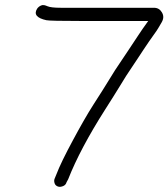

<svg xmlns="http://www.w3.org/2000/svg" viewBox="-20 -706 650 741"><path d="M123 -672C110 -651 122 -636 159 -628C168 -626 214 -625 296 -625H552C547 -618 540 -608 530 -594C520 -580 509 -562 494 -540C479 -518 464 -494 448 -471C432 -448 416 -423 401 -398C386 -373 366 -342 341 -303C316 -264 290 -218 261 -164C232 -110 210 -66 196 -29L191 -17C188 -10 189 -4 191 2C193 8 198 12 204 14C210 16 217 15 224 12C231 9 235 4 237 -3L243 -14C274 -93 322 -183 385 -282C409 -320 429 -351 444 -376C459 -401 474 -425 490 -448C506 -471 520 -494 535 -516C550 -538 563 -558 575 -574C587 -590 596 -606 604 -620C612 -634 612 -646 605 -658C598 -670 588 -676 574 -676H215C189 -676 172 -678 163 -682C154 -686 146 -688 139 -685C132 -682 127 -678 123 -672Z"/></svg>

Font: AppleStorm
Style: Ita
Weight: 400
Foundry: Cannot Into Space Fonts
Version: Version 1.01